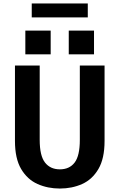

<svg xmlns="http://www.w3.org/2000/svg" viewBox="-20 -1079 690 1110"><path d="M326 11Q256 11 197 -15.2Q138 -41.5 102.2 -102Q66.5 -162.5 66.5 -264V-700H209.5V-270.5Q209.5 -178.5 240.2 -139.2Q271 -100 326 -100Q381.5 -100 411.5 -139.2Q441.5 -178.5 441.5 -270.5V-700H584.5V-264Q584.5 -162.5 549 -102Q513.5 -41.5 455 -15.2Q396.5 11 326 11ZM126.5 -902H273V-765H126.5ZM377.5 -902H523.5V-765H377.5ZM163.5 -978.5V-1059H487.5V-978.5Z"/></svg>

Font: Trispace SemiBold
Style: Regular
Weight: 600
Designer: Tyler Finck
Foundry: Etcetera Type Company
Version: Version 1.210; ttfautohint (v1.8.3)